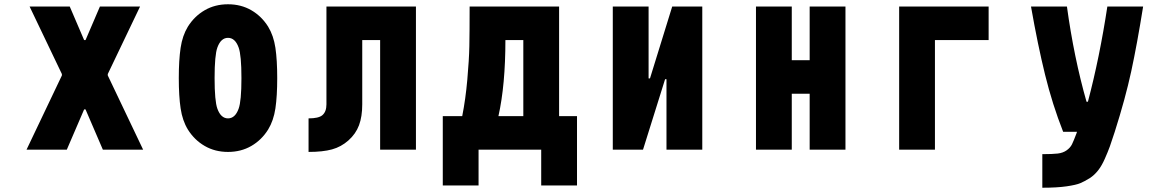

<svg xmlns="http://www.w3.org/2000/svg" viewBox="-20 -697 5373 894"><path d="M371.7 -510.4H378.3L445.3 -666.7H632.2L481.8 -352.2V-345.7L646.5 0H459L378.3 -187.5H371.7L291 0H103.5L268.2 -345.7V-352.2L117.8 -666.7H304.7Z M1228.5 -572.9Q1253.9 -531.2 1262.4 -474.3Q1270.8 -417.3 1270.8 -333.3Q1270.8 -249.3 1262.4 -192.4Q1253.9 -135.4 1228.5 -93.8Q1197.9 -44.9 1150.1 -17.3Q1102.2 10.4 1041.7 10.4Q981.1 10.4 933.3 -17.3Q885.4 -44.9 854.8 -93.8Q829.4 -135.4 821 -192.4Q812.5 -249.3 812.5 -333.3Q812.5 -417.3 821 -474.3Q829.4 -531.2 854.8 -572.9Q885.4 -621.7 933.3 -649.4Q981.1 -677.1 1041.7 -677.1Q1102.2 -677.1 1150.1 -649.4Q1197.9 -621.7 1228.5 -572.9ZM992.2 -475.9Q979.2 -440.1 979.2 -333.3Q979.2 -226.6 992.2 -190.8Q1008.5 -145.8 1041.7 -145.8Q1074.9 -145.8 1091.1 -190.8Q1104.2 -226.6 1104.2 -333.3Q1104.2 -440.1 1091.1 -475.9Q1074.9 -520.8 1041.7 -520.8Q1008.5 -520.8 992.2 -475.9Z M1916.7 -666.7V0H1750V-510.4H1666.7V-210.9Q1666.7 -154.3 1651.7 -113.9Q1636.7 -73.6 1602.2 -43Q1568.4 -13 1525.7 -1.3Q1483.1 10.4 1416.7 10.4V-145.8Q1462.9 -145.8 1480.5 -160.2Q1500 -176.4 1500 -210.9V-666.7Z M2300.8 -156.2H2416.7V-510.4H2333.3Q2333.3 -301.4 2300.8 -156.2ZM2132.2 -156.2Q2147.8 -234.4 2155.9 -325.8Q2164.1 -417.3 2165.4 -482.7Q2166.7 -548.2 2166.7 -666.7H2583.3V-156.2H2666.7V166.7H2500V0H2208.3V166.7H2041.7V-156.2Z M3083.3 0V-328.1H3076.8L2974 0H2833.3V-666.7H3000V-332H3006.5L3110 -666.7H3250V0Z M3500 -666.7H3666.7V-416.7H3750V-666.7H3916.7V0H3750V-260.4H3666.7V0H3500Z M4166.7 -666.7H4583.3V-510.4H4333.3V0H4166.7Z M5045.6 -223.3Q5100.3 -430.3 5136.1 -666.7H5302.7Q5274.7 -491.5 5247.4 -365.2Q5220.1 -238.9 5170.6 -83.3Q5156.9 -40.4 5147.8 -15.3Q5138.7 9.8 5124.3 42.3Q5110 74.9 5092.8 96.7Q5075.5 118.5 5054.7 132.2Q5029.3 147.8 5010.1 155.9Q4990.9 164.1 4946.3 170.6Q4901.7 177.1 4833.3 177.1V20.8Q4880.9 20.8 4905.3 17.9Q4929.7 15 4946.6 2.9Q4963.5 -9.1 4971.4 -25.1Q4979.2 -41 4992.2 -75.5Q4994.1 -80.7 4994.8 -83.3H4930.3Q4880.2 -210.3 4846 -349.6Q4811.8 -488.9 4780.6 -666.7H4947.9Q4980.5 -429 5039.1 -223.3Z"/></svg>

Font: Monoid
Style: Bold
Weight: 700
Width: 4
Designer: Andreas Larsen (@larsenwork)
Version: Version 0.61